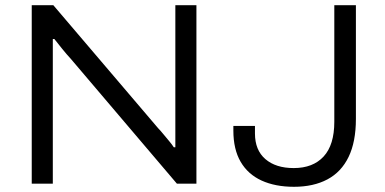

<svg xmlns="http://www.w3.org/2000/svg" viewBox="-20 -706 1478 738"><path d="M102 0V-686H185L588 -213Q596 -205 607 -191.5Q618 -178 629.5 -164.5Q641 -151 648 -140H654Q654 -157 654 -179Q654 -201 654 -220V-686H735V0H660L252 -480Q237 -496 218.5 -519Q200 -542 189 -556H183Q183 -539 183 -515Q183 -491 183 -469V0ZM1110 12Q1038 12 985.5 -12Q933 -36 905 -84Q877 -132 877 -204V-222H960V-193Q960 -129 1000 -94.5Q1040 -60 1109 -60Q1183 -60 1224 -104.5Q1265 -149 1265 -238V-686H1348V-249Q1348 -161 1320 -103Q1292 -45 1238.5 -16.5Q1185 12 1110 12Z"/></svg>

Font: Archivo SemiExpanded Light
Style: Regular
Weight: 300
Width: 6
Designer: Hector Gatti
Foundry: Omnibus-Type
Version: Version 2.001